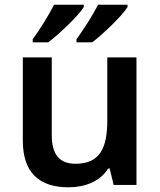

<svg xmlns="http://www.w3.org/2000/svg" viewBox="-20 -786 681 816"><path d="M522 -756V-766H397C374 -721 333 -657 305 -619V-606H372C419 -642 501 -721 522 -756ZM336 -756V-766H210C187 -721 147 -657 119 -619V-606H185C233 -642 315 -721 336 -756ZM560 -542H436V-275C436 -156 404 -90 301 -90C232 -90 200 -130 200 -212V-542H77V-188C77 -50 149 10 271 10C340 10 405 -14 440 -70H446L463 0H560Z"/></svg>

Font: Noto Sans New Tai Lue Semibold
Style: Regular
Weight: 600
Designer: Monotype Design Team
Foundry: Monotype Imaging Inc.
Version: Version 2.004